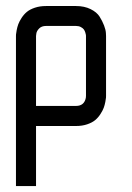

<svg xmlns="http://www.w3.org/2000/svg" viewBox="-20 -420 440 640"><path d="M33.2 -299.8Q33.2 -301.8 33.4 -305.4Q33.7 -309.1 35.6 -319.6Q37.6 -330.1 41 -339.4Q44.4 -348.6 52 -360.4Q59.6 -372.1 69.6 -380.4Q79.6 -388.7 96.2 -394.3Q112.8 -399.9 133.3 -399.9H233.4Q261.2 -399.9 282 -389.6Q302.7 -379.4 312 -364.5Q321.3 -349.6 326.9 -335Q332.5 -320.3 333 -310.1L333.5 -299.8V-100.1Q333.5 -98.1 333.3 -94.5Q333 -90.8 331.1 -80.3Q329.1 -69.8 325.7 -60.5Q322.3 -51.3 314.7 -39.6Q307.1 -27.8 297.1 -19.5Q287.1 -11.2 270.5 -5.6Q253.9 0 233.4 0H100.1V200.2H33.2ZM100.1 -299.8V-66.9H233.4Q260.7 -66.9 266.1 -93.8Q266.6 -100.1 266.6 -100.1V-299.8Q266.6 -301.3 266.4 -303.5Q266.1 -305.7 264.4 -311.5Q262.7 -317.4 259.5 -321.8Q256.3 -326.2 249.5 -329.8Q242.7 -333.5 233.4 -333.5H133.3Q118.7 -333.5 110.4 -325Q102.1 -316.4 101.1 -308.1Z"/></svg>

Font: Malkor
Style: Regular
Weight: 400
Version: Version 1.3